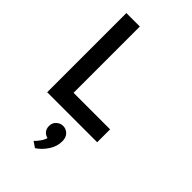

<svg xmlns="http://www.w3.org/2000/svg" viewBox="-292 -799 1200 1200"><g transform="rotate(45 308.0 -199.5)"><path d="M76 0V-700H195V-114H518V0ZM269 301 231 275Q241.5 266 257.8 244.2Q274 222.5 280 201Q259 196.5 246 180.8Q233 165 233 141Q233 112.5 252.2 95.2Q271.5 78 296 78Q321.5 78 340.8 96.8Q360 115.5 360 150Q360 195 333.2 236Q306.5 277 269 301Z"/></g></svg>

Font: Overpass Mono
Style: Bold
Weight: 700
Monospace: yes
Designer: Delve Withrington, Dave Bailey
Foundry: Delve Fonts LLC
Version: Version 4.000